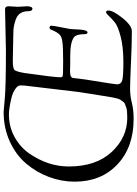

<svg xmlns="http://www.w3.org/2000/svg" viewBox="135 -892 776 1087"><g transform="rotate(-90 523.5 -348.0)"><path d="M702 -339 670 -340Q667 -340 664 -340Q627 -340 626 -322Q623 -292 614 -232Q590 -85 590 -74Q590 -52 611 -45Q632 -38 716.5 -38Q801 -38 860.5 -53.5Q920 -69 941.5 -87Q963 -105 977.5 -120.5Q992 -136 998 -136Q1008 -136 1008 -123Q1008 -96 965.5 -43Q923 10 891 10Q819 10 712 5Q605 0 564.5 0Q524 0 485 10Q446 20 394 20Q234 20 136.5 -72Q39 -164 39 -314Q39 -388 65.5 -459Q92 -530 141 -588Q190 -646 266.5 -681Q343 -716 434 -716Q441 -716 508 -709.5Q575 -703 784 -703L1015 -708Q1032 -708 1032 -688L1029 -636L1032 -582Q1032 -572 1028.5 -562.5Q1025 -553 1019 -553Q1004 -553 1004 -577Q1004 -621 971 -641Q961 -647 935.5 -654Q910 -661 879 -661L725 -664Q680 -664 671 -654Q662 -644 654 -597Q630 -429 630 -394Q630 -384 637 -381.5Q644 -379 723 -379Q802 -379 832.5 -383.5Q863 -388 874.5 -402Q886 -416 892 -430Q898 -444 901 -450Q904 -456 910 -456Q922 -456 922 -445Q922 -434 914 -395.5Q906 -357 904 -343.5Q902 -330 901 -301Q899 -241 884 -241Q874 -241 874 -258Q874 -305 856 -318Q828 -339 750 -339ZM125 -347Q125 -193 207 -104.5Q289 -16 401 -16Q444 -16 458 -21.5Q472 -27 479.5 -29.5Q487 -32 493.5 -42Q500 -52 503.5 -56.5Q507 -61 511 -77Q515 -93 516 -100Q526 -162 534.5 -212.5Q543 -263 547 -294L583 -597Q584 -606 584 -621Q584 -636 563 -650.5Q542 -665 512 -672Q452 -686 420 -686Q349 -686 291 -653.5Q233 -621 198 -570Q125 -464 125 -347Z"/></g></svg>

Font: Sorts Mill Goudy
Style: Italic
Weight: 400
Italic angle: -7.40001°
Version: Version 003.101